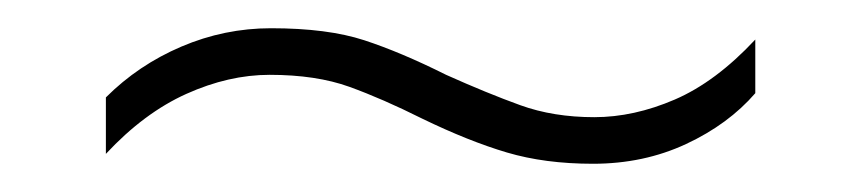

<svg xmlns="http://www.w3.org/2000/svg" viewBox="-20 -421 610 136"><path d="M279 -337Q251 -351 227.5 -359.5Q204 -368 171 -368Q142 -368 112 -354.5Q82 -341 55 -312V-352Q78 -375 108.5 -388Q139 -401 172 -401Q212 -401 238 -392.5Q264 -384 296 -368Q325 -355 348.5 -346.5Q372 -338 401 -338Q429 -338 458 -350.5Q487 -363 515 -393V-355Q496 -333 466 -319Q436 -305 400 -305Q366 -305 339 -313Q312 -321 279 -337Z"/></svg>

Font: Noto Sans Arabic UI XLt
Style: Regular
Weight: 200
Designer: Monotype Design Team, Nadine Chahine and Nizar Qandah
Foundry: Monotype Imaging Inc.
Version: Version 2.010; ttfautohint (v1.8.4.7-5d5b)